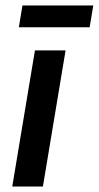

<svg xmlns="http://www.w3.org/2000/svg" viewBox="-20 -685 362 705"><path d="M25 0 108.3 -500H220.8L137.5 0ZM49.2 -585 62.5 -665H322.5L309.2 -585Z"/></svg>

Font: Familjen Grotesk GF Medium
Style: Italic
Weight: 500
Designer: Anders Wikstroem, Jonas Baeckman, Matilda Gysing, Kristian Moeller
Foundry: Familjen STHML AB
Version: Version 2.000; Beta; Release 4; Build 6